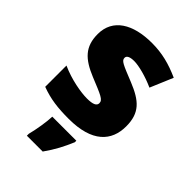

<svg xmlns="http://www.w3.org/2000/svg" viewBox="-230 -752 977 977"><g transform="rotate(45 258.5 -264.0)"><path d="M477 -263C477 -360 431 -400 335 -439C243 -476 224 -483 224 -504C224 -519 241 -527 271 -527C304 -527 366 -511 421 -486L473 -609C404 -640 343 -656 270 -656C133 -656 42 -601 42 -493C42 -402 87 -359 179 -321C272 -283 297 -274 297 -250C297 -231 278 -222 235 -222C193 -222 113 -235 43 -267V-114C107 -90 164 -83 243 -83C411 -83 477 -158 477 -263ZM349 -21V-32H176C175 6 164 72 153 114V128H267C305 74 326 33 349 -21Z"/></g></svg>

Font: Noto Sans Telugu UI Black
Style: Regular
Weight: 900
Designer: Jelle Bosma - Monotype Design Team
Foundry: Monotype Imaging Inc.
Version: Version 2.005